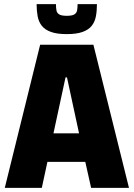

<svg xmlns="http://www.w3.org/2000/svg" viewBox="-20 -903 642 923"><path d="M3 0 173 -688H429L600 0H418L390 -125H208L181 0ZM237 -262H360L302 -531H295ZM301 -739Q254 -739 225 -749.5Q196 -760 181 -779Q166 -798 161 -824.5Q156 -851 156 -883H249Q249 -865 251.5 -852.5Q254 -840 265 -833.5Q276 -827 301 -827Q326 -827 337 -833.5Q348 -840 350.5 -852.5Q353 -865 353 -883H446Q446 -851 441 -824.5Q436 -798 421 -779Q406 -760 377 -749.5Q348 -739 301 -739Z"/></svg>

Font: Saira SemiCondensed ExtraBold
Style: Regular
Weight: 800
Width: 4
Designer: Hector Gatti with collaboration of the Omnibus-Type team
Foundry: Omnibus-Type
Version: Version 1.101